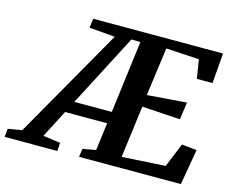

<svg xmlns="http://www.w3.org/2000/svg" viewBox="-198 -892 1266 1041"><g transform="rotate(15 435.5 -371.5)"><path d="M-95 0 -90 -46.5 -12 -59.5 341.5 -679 196.5 -691 203.5 -743H932L918.5 -573.5H830.5L813.5 -679L628 -690L591 -418.5L812 -435.5L798.5 -338L584 -351.5L546 -59.5L789.5 -74L844.5 -208.5L929 -200L894.5 0H323L329.5 -46.5L403 -59.5L423 -215H187L107 -60L204 -46.5L201 0ZM221 -281H431.5L483 -687L432.5 -688Z"/></g></svg>

Font: Merriweather 20pt
Style: Bold Italic
Weight: 700
Italic angle: -7.8°
Version: Version 2.101